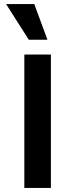

<svg xmlns="http://www.w3.org/2000/svg" viewBox="-20 -927 371 947"><path d="M100 0V-658H231V0ZM122 -731 10 -907H149L214 -731Z"/></svg>

Font: Ysabeau
Style: Bold
Weight: 700
Designer: Christian Thalmann (Catharsis Fonts)
Version: Version 2.000;gftools[0.9.27.dev2+g8671c4b]